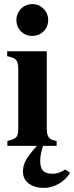

<svg xmlns="http://www.w3.org/2000/svg" viewBox="-20 -711 361 936"><path d="M160 0C156 5 154 6 146 16C105 64 92 89 92 127C92 174 133 205 195 205C242 205 296 177 321 131L298 115C295 117 293 119 285 123C265 133 253 136 237 136C194 136 176 119 176 72C176 57 178 40 187 8C188 5 189 2 190 0H256V-24C221 -29 208 -42 208 -85V-461H15V-437C59 -428 69 -418 69 -373V-88C69 -42 62 -35 16 -24V0ZM215 -613C215 -656 181 -691 139 -691C94 -691 60 -657 60 -613C60 -569 93 -536 137 -536C181 -536 215 -569 215 -613Z"/></svg>

Font: XITS
Style: Bold
Weight: 700
Designer: MicroPress Inc., with final additions and corrections provided by Coen Hoffman, Elsevier (retired)
Version: Version 1.107